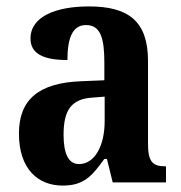

<svg xmlns="http://www.w3.org/2000/svg" viewBox="-20 -568 565 598"><path d="M175 10C241 10 266 -19 305 -73H313L331 0H497V-50H494C454 -50 441 -66 441 -121V-378C441 -503 379 -548 257 -548C155 -548 75 -517 75 -448C75 -402 113 -381 190 -381C190 -448 205 -490 248 -490C294 -490 305 -447 305 -373V-318L233 -315C103 -310 39 -260 39 -152C39 -41 99 10 175 10ZM226 -57C193 -57 178 -90 178 -148C178 -222 200 -260 268 -264L306 -267V-191C306 -112 274 -57 226 -57Z"/></svg>

Font: Noto Serif Bengali Condensed
Style: Bold
Weight: 700
Width: 3
Designer: Juan Bruce, Universal Thirst, Indian Type Foundry and the Monotype Design Team.
Foundry: Monotype Imaging Inc.
Version: Version 2.003